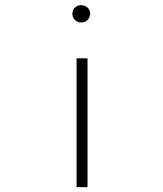

<svg xmlns="http://www.w3.org/2000/svg" viewBox="-20 -559 640 755"><path d="M281.2 -329.6V176.8H324.2V-329.6ZM334.5 -504.9Q334.5 -519 324.5 -528.8Q314.5 -538.6 299.3 -538.6Q284.2 -538.6 274.4 -528.8Q264.6 -519 264.6 -504.4Q264.6 -490.7 274.4 -480.7Q284.2 -470.7 299.3 -470.7Q314.5 -470.7 324.5 -481Q334.5 -491.2 334.5 -504.9Z"/></svg>

Font: Roboto Mono ExtraLight
Style: Regular
Weight: 250
Monospace: yes
Designer: Google
Version: Version 3.000